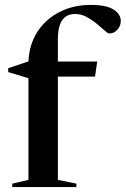

<svg xmlns="http://www.w3.org/2000/svg" viewBox="-20 -763 512 783"><path d="M216 -29.5 291.5 -14V0H30V-14L96 -29.5V-444L13.5 -469V-485L96 -512.5Q99 -581.5 132.5 -633.2Q166 -685 222.5 -714Q279 -743 350.5 -743Q413.5 -743 443 -724.2Q472.5 -705.5 472.5 -677.5Q472.5 -657.5 458.8 -642Q445 -626.5 425 -626.5Q420 -626.5 406.8 -638.5Q393.5 -650.5 374.5 -666.2Q355.5 -682 333 -694Q310.5 -706 286.5 -706Q216 -706 216 -604V-512H376.5L367.5 -450.5H216Z"/></svg>

Font: Newsreader 72pt Medium
Style: Regular
Weight: 500
Designer: Hugues Gentile
Foundry: Production Type
Version: Version 1.003; ttfautohint (v1.8.3)